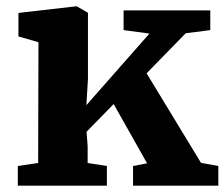

<svg xmlns="http://www.w3.org/2000/svg" viewBox="-20 -589 712 609"><path d="M101 -72 102 -455 38.5 -473.5V-548L221.5 -569H223.5L259 -548.5V-339L254 -255.5L454 -482.5L372 -493.5V-556H647V-493.5L569 -483.5L445 -356.5L617.5 -72.5L672.5 -62.5V0H402V-62.5L446.5 -71L340.5 -259L254.5 -171L258 -125.5V-72L319 -62.5V0H36.5V-62.5Z"/></svg>

Font: Merriweather Light 18pt ExtraBold
Style: Regular
Weight: 800
Version: Version 2.100